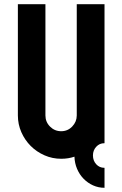

<svg xmlns="http://www.w3.org/2000/svg" viewBox="-20 -739 582 913"><path d="M476 -58Q453 -58 437.5 -41Q422 -24 422 0Q422 25 437.5 42Q453 59 476 59H477V154Q448 154 422.5 142.5Q397 131 377.5 111Q358 91 346.5 64Q335 37 334 6Q305 16 271 16Q229 16 191.5 -0.5Q154 -17 126 -45Q98 -73 81.5 -110.5Q65 -148 65 -190V-719H196V-190Q196 -159 218 -137Q240 -115 271 -115Q302 -115 323.5 -137.5Q345 -160 345 -190V-719H477V-58Z"/></svg>

Font: PostBus
Style: Regular
Weight: 400
Designer: Peter Wiegel
Version: Version 1.001